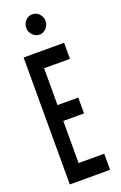

<svg xmlns="http://www.w3.org/2000/svg" viewBox="-155 -842 559 887"><g transform="rotate(-20 125.0 -399.0)"><path d="M25 0V-624H224V-545H97V-364H199V-286H97V-79H223V0ZM131 -698Q112 -698 97.5 -713Q83 -728 83 -748Q83 -769 97 -783.5Q111 -798 131 -798Q150 -798 164 -783.5Q178 -769 178 -748Q178 -728 164 -713Q150 -698 131 -698Z"/></g></svg>

Font: Inconsolata UltraCondensed Bold
Style: Regular
Weight: 700
Width: 1
Monospace: yes
Designer: Raph Levien, Cyreal, Brenton Simpson
Foundry: Raph Levien, Cyreal, Google
Version: Version 3.001; ttfautohint (v1.8.2.53-6de2)